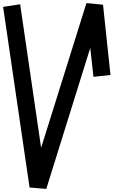

<svg xmlns="http://www.w3.org/2000/svg" viewBox="-20 -1213 729 1233"><path d="M277.3 0Q241.2 -2.9 169.9 -8.8Q113.3 -395.5 0 -1168.9Q36.1 -1174.8 109.4 -1185.5Q154.3 -877.9 244.1 -263.7Q340.8 -573.2 535.2 -1193.4Q570.3 -1189.5 641.6 -1182.6Q657.2 -1032.2 689.5 -731.4Q652.3 -727.5 580.1 -719.7Q573.2 -781.2 559.6 -905.3Q465.8 -603.5 277.3 0Z"/></svg>

Font: Hector
Style: bold
Weight: 400
Designer: Cristian Lopez
Version: Version 1.0